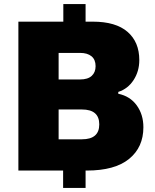

<svg xmlns="http://www.w3.org/2000/svg" viewBox="-20 -835 759 940"><path d="M70 -729H290V-815H399V-729H434Q547 -729 604.5 -679Q662 -629 662 -541Q662 -486 634 -443Q606 -400 559 -385V-376Q617 -364 649.5 -319Q682 -274 682 -212Q682 -114 612 -57Q542 0 405 0H399V85H289V0H70ZM466 -226Q466 -299 381 -299H267V-153H381Q466 -153 466 -226ZM448 -511Q448 -543 428 -559.5Q408 -576 372 -576H267V-446H372Q410 -446 429 -463.5Q448 -481 448 -511Z"/></svg>

Font: Mona Sans Black
Style: Regular
Weight: 900
Designer: Deni Anggara
Foundry: GitHub
Version: Version 2.000